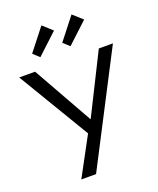

<svg xmlns="http://www.w3.org/2000/svg" viewBox="-168 -1039 934 1138"><g transform="rotate(-20 299.0 -469.5)"><path d="M354 -764 315 -800 424 -939 484 -885ZM164 -764 125 -800 234 -939 294 -885ZM144 0 275 -243 5 -694H105L318 -316L507 -694H596L237 0Z"/></g></svg>

Font: Cantarell
Style: Regular
Weight: 400
Designer: Dave Crossland, Nikolaus Waxweiler, Florian Fecher, Jacques Le Bailly, Eben Sorkin, Alexei Vanyashin, Alexios Zavras, Em
Version: Version 0.303